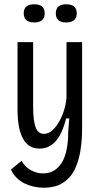

<svg xmlns="http://www.w3.org/2000/svg" viewBox="-20 -725 469 898"><path d="M184 153Q137 153 95 133Q53 113 31 68L81 27Q96 55 123.5 70.5Q151 86 182 86Q236 86 267.5 38Q299 -10 299 -111L304 -171H289Q255 -30 165 -30Q62 -30 62 -214V-528H135V-227Q135 -161 146.5 -130Q158 -99 185 -99Q211 -99 234 -124.5Q257 -150 272.5 -189Q288 -228 291 -269V-528H364V-122Q364 -69 356 -19.5Q348 30 329 68.5Q310 107 274.5 130Q239 153 184 153ZM289 -620Q241 -620 241 -662Q241 -705 289 -705Q339 -705 339 -663Q339 -620 289 -620ZM140 -620Q91 -620 91 -663Q91 -705 140 -705Q189 -705 189 -663Q189 -620 140 -620Z"/></svg>

Font: Bricolage Grotesque 12pt Condensed Light
Style: Regular
Weight: 300
Width: 3
Designer: Mathieu Triay
Foundry: Atelier Triay
Version: Version 1.001; ttfautohint (v1.8.4.7-5d5b);gftools[0.9.33.de